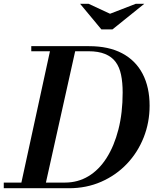

<svg xmlns="http://www.w3.org/2000/svg" viewBox="-47 -999 834 1019"><path d="M-27 0V-30H298Q366 -30 422 -63.5Q478 -97 518.5 -160.5Q559 -224 581.5 -312Q604 -400 604 -508Q604 -561 595.5 -602Q587 -643 566.5 -670.5Q546 -698 510.5 -712.5Q475 -727 423 -727H119V-754H426Q530 -754 601.5 -716Q673 -678 710 -607Q747 -536 747 -438Q747 -349 715.5 -269.5Q684 -190 626.5 -129.5Q569 -69 490.5 -34.5Q412 0 319 0ZM60 0 224 -754H358L190 0ZM491 -843 378 -979H423L537 -926L674 -979H719L550 -843Z"/></svg>

Font: Libre Bodoni Medium
Style: Italic
Weight: 500
Italic angle: -13°
Designer: Pablo Impallari, Rodrigo Fuenzalida
Foundry: Impallari Type
Version: Version 2.005;gftools[0.9.23]